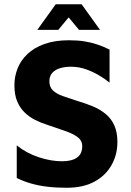

<svg xmlns="http://www.w3.org/2000/svg" viewBox="-20 -872 617 906"><path d="M295 14Q244 14 203 9Q162 4 127 -6Q92 -16 59 -32V-186Q105 -149 163 -130Q221 -111 273 -111Q319 -111 343.5 -128.5Q368 -146 368 -182Q368 -209 345.5 -225.5Q323 -242 286 -254.5Q249 -267 203 -283Q174 -292 146 -306Q118 -320 96 -341.5Q74 -363 61 -394Q48 -425 48 -470Q48 -511 63 -549Q78 -587 109.5 -617Q141 -647 190 -664.5Q239 -682 305 -682Q346 -682 377.5 -677Q409 -672 438 -662.5Q467 -653 497 -638V-482Q474 -501 445.5 -517.5Q417 -534 386 -545Q355 -556 321 -557Q291 -558 266 -551Q241 -544 227 -528.5Q213 -513 213 -489Q213 -461 230 -445Q247 -429 277 -418.5Q307 -408 344 -396Q385 -384 419.5 -369.5Q454 -355 480 -333Q506 -311 520 -279Q534 -247 534 -202Q534 -142 506 -92.5Q478 -43 425 -14.5Q372 14 295 14ZM156 -731 243 -852H365L452 -731H353L304 -790L255 -731Z"/></svg>

Font: Maven Pro
Style: Bold
Weight: 700
Designer: Joe Prince
Foundry: Joe Prince
Version: Version 2.103